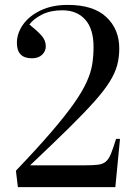

<svg xmlns="http://www.w3.org/2000/svg" viewBox="-20 -764 570 784"><path d="M53 0 45 -67Q132 -158 189.5 -225Q247 -292 281.5 -341Q316 -390 333.5 -428.5Q351 -467 356.5 -501Q362 -535 362 -572Q362 -646 328 -684Q294 -722 234 -722Q186 -722 151.5 -704.5Q117 -687 100 -664Q129 -641 148 -620.5Q167 -600 167 -575Q167 -555 152 -540.5Q137 -526 110 -526Q49 -526 49 -589Q49 -628 74 -663.5Q99 -699 146 -721.5Q193 -744 257 -744Q361 -744 414 -694.5Q467 -645 467 -566Q467 -530 458.5 -498Q450 -466 428 -430.5Q406 -395 365 -349Q324 -303 260 -240Q196 -177 103 -89H329Q361 -89 380.5 -91.5Q400 -94 412 -104Q424 -114 433 -136Q442 -158 454 -197H470L451 0Z"/></svg>

Font: Display Regular
Style: Regular
Weight: 400
Designer: Latin by Veronika Burian and Jose Scaglione. Greek by Irene Vlachou. Cyrillic by Vera Evstafieva.
Foundry: TypeTogether
Version: Version 3.002